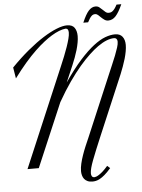

<svg xmlns="http://www.w3.org/2000/svg" viewBox="-61 -889 763 1034"><g transform="rotate(-5 320.0 -372.0)"><path d="M533.2 -465.8Q543.9 -491.7 555.4 -517.8Q566.9 -543.9 576.2 -567.9Q585.4 -591.8 591.3 -610.1Q597.2 -628.4 597.2 -641.6Q597.2 -651.4 592.5 -656.7Q587.9 -662.1 580.1 -662.1Q541 -662.1 490.7 -626.5Q469.2 -611.3 443.4 -587.2Q417.5 -563 388.4 -529.1Q359.4 -495.1 327.4 -449.5Q295.4 -403.8 261.2 -343.8L114.7 0H53.7L281.2 -536.1Q292 -561.5 302.5 -587.4Q313 -613.3 321 -636.7Q329.1 -660.2 334.2 -679.9Q339.4 -699.7 339.4 -713.4Q339.4 -735.8 323.7 -735.8Q290.5 -732.4 246.6 -705.6Q228 -694.3 205.1 -676.5Q182.1 -658.7 155.3 -633.1Q128.4 -607.4 98.1 -572.5Q67.9 -537.6 34.2 -492.2L24.4 -551.8Q71.8 -600.6 117.2 -638.2Q162.6 -675.8 202.9 -701.2Q243.2 -726.6 276.4 -739.7Q309.6 -752.9 332.5 -752.9Q361.3 -752.9 373.3 -735.6Q385.3 -718.3 385.3 -690.9Q385.3 -674.3 381.8 -655.3Q378.4 -636.2 372.6 -616.2Q366.7 -596.2 359.1 -575.7Q351.6 -555.2 343.3 -536.1L304.7 -446.3Q353 -516.6 394 -562.3Q435.1 -607.9 469.7 -634.5Q504.4 -661.1 533.2 -671.6Q562 -682.1 586.4 -682.1Q612.8 -682.1 626 -665.3Q639.2 -648.4 639.2 -620.6Q639.2 -604.5 635.7 -585.4Q632.3 -566.4 626.5 -546.4Q620.6 -526.4 613 -505.6Q605.5 -484.9 597.7 -465.8L460.4 -142.1Q428.7 -67.4 410.2 -19Q391.6 29.3 391.6 52.7Q391.6 62.5 395.8 68.6Q399.9 74.7 409.2 74.7Q412.6 74.7 418.9 72.5Q425.3 70.3 434.3 64.5Q443.4 58.6 455.6 47.9Q467.8 37.1 482.4 20L497.6 33.2Q479 54.7 464.1 67.4Q449.2 80.1 437 86.7Q424.8 93.3 415 95.2Q405.3 97.2 397 97.2Q380.9 97.2 369.9 92Q358.9 86.9 352.3 78.4Q345.7 69.8 342.8 58.8Q339.8 47.9 339.8 36.1Q339.8 17.1 345 -4.6Q350.1 -26.4 358.2 -49.6Q366.2 -72.8 376.2 -96.4Q386.2 -120.1 396 -142.1ZM634.3 -840.8Q615.2 -797.9 597.7 -778.6Q580.1 -759.3 557.1 -759.3Q545.4 -759.3 536.4 -765.6Q527.3 -772 519.5 -779.5Q511.7 -787.1 504.6 -793.5Q497.6 -799.8 488.8 -799.8Q483.4 -799.8 478.8 -798.1Q474.1 -796.4 469.2 -791.7Q464.4 -787.1 459.2 -779.3Q454.1 -771.5 447.8 -759.3H421.9Q440.4 -803.2 457.3 -822Q474.1 -840.8 494.6 -840.8Q506.3 -840.8 514.6 -834.5Q522.9 -828.1 530.5 -820.6Q538.1 -813 545.9 -806.6Q553.7 -800.3 563.5 -800.3Q568.4 -800.3 573.5 -801.8Q578.6 -803.2 584.2 -807.6Q589.8 -812 595.7 -819.8Q601.6 -827.6 608.4 -840.8H634.3Z"/></g></svg>

Font: Dynalight
Style: Regular
Weight: 400
Version: Version 1.000